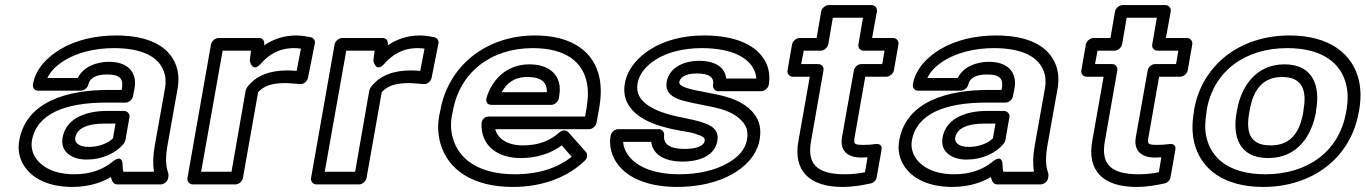

<svg xmlns="http://www.w3.org/2000/svg" viewBox="-20 -703 5391 758"><path d="M591 -128C584 -89 583 -55 588 -25H467C465 -33 464 -41 464 -51C464 -51 466 -98 425 -65C391 -37 342 -15 274 -15C183 -15 130 -52 111 -98C105 -114 103 -130 106 -148C125 -255 239 -298 400 -298H476C491 -298 503 -312 505 -323L511 -353C523 -418 484 -459 411 -459C361 -459 309 -440 287 -395H167C181 -425 208 -449 239 -467C285 -494 351 -513 430 -513C543 -513 606 -478 627 -421C634 -402 636 -379 631 -352ZM443 25H615C626 25 641 15 644 0L645 -8C646 -12 645 -16 644 -20C634 -48 633 -81 641 -128L681 -352C687 -386 685 -418 675 -445C646 -524 561 -563 439 -563C352 -563 276 -543 219 -509C172 -481 121 -435 110 -370C108 -359 115 -345 130 -345H299C310 -345 326 -355 329 -370C333 -391 354 -409 402 -409C456 -409 468 -390 461 -353L460 -348H409C249 -348 83 -304 56 -148C51 -121 54 -95 63 -72C89 -7 161 35 265 35C326 35 377 20 418 -4C421 9 426 25 443 25ZM227 -159C217 -101 268 -73 321 -73C382 -73 436 -97 468 -135C471 -139 474 -145 475 -149L491 -240C494 -255 481 -265 470 -265H401C328 -265 241 -241 227 -159ZM277 -159C283 -194 320 -215 392 -215H436L426 -157C408 -139 374 -123 330 -123C289 -123 274 -142 277 -159Z M1141 -513C1148 -513 1160 -512 1168 -511L1151 -423C1137 -424 1127 -425 1115 -425C1045 -425 991 -405 956 -359C953 -355 951 -349 950 -346L894 -25H774L859 -503H971L966 -464C966 -464 975 -413 1009 -451C1040 -486 1080 -513 1141 -513ZM1003 -553H843C832 -553 816 -543 813 -528L720 0C718 11 726 25 741 25H910C921 25 936 15 939 0L999 -339C1019 -361 1048 -375 1106 -375C1122 -375 1148 -372 1165 -371C1181 -370 1193 -383 1196 -396L1223 -532C1225 -542 1219 -553 1207 -556C1193 -559 1169 -563 1150 -563C1100 -563 1058 -548 1023 -524C1025 -539 1020 -553 1003 -553Z M1629 -513C1636 -513 1648 -512 1656 -511L1639 -423C1625 -424 1615 -425 1603 -425C1533 -425 1479 -405 1444 -359C1441 -355 1439 -349 1438 -346L1382 -25H1262L1347 -503H1459L1454 -464C1454 -464 1463 -413 1497 -451C1528 -486 1568 -513 1629 -513ZM1491 -553H1331C1320 -553 1304 -543 1301 -528L1208 0C1206 11 1214 25 1229 25H1398C1409 25 1424 15 1427 0L1487 -339C1507 -361 1536 -375 1594 -375C1610 -375 1636 -372 1653 -371C1669 -370 1681 -383 1684 -396L1711 -532C1713 -542 1707 -553 1695 -556C1681 -559 1657 -563 1638 -563C1588 -563 1546 -548 1511 -524C1513 -539 1508 -553 1491 -553Z M2083 -513C2217 -513 2281 -456 2297 -376C2303 -347 2302 -315 2296 -278L2290 -243H1910C1900 -243 1882 -237 1881 -215C1878 -132 1939 -79 2036 -79C2101 -79 2156 -98 2198 -129L2237 -84C2185 -43 2112 -15 2013 -15C1868 -15 1791 -76 1768 -157C1760 -185 1758 -214 1764 -246L1768 -265C1795 -418 1919 -513 2083 -513ZM1935 -193H2306C2317 -193 2332 -203 2335 -218L2346 -278C2353 -320 2354 -359 2347 -394C2327 -496 2242 -563 2092 -563C1899 -563 1749 -443 1718 -265L1714 -246C1707 -207 1709 -170 1719 -136C1748 -34 1845 35 2004 35C2127 35 2224 -6 2289 -69C2299 -78 2301 -94 2293 -103L2224 -181C2215 -191 2199 -190 2188 -180C2155 -150 2110 -129 2045 -129C1984 -129 1946 -154 1935 -193ZM2188 -326C2201 -402 2153 -449 2070 -449C1977 -449 1922 -385 1901 -318C1898 -308 1898 -289 1921 -289H2156C2171 -289 2184 -303 2186 -314ZM2139 -339H1961C1980 -374 2009 -399 2062 -399C2120 -399 2140 -376 2139 -339Z M2675 -65C2728 -65 2800 -81 2812 -146C2822 -201 2770 -214 2743 -223C2726 -228 2703 -233 2678 -238C2592 -254 2524 -281 2502 -327C2496 -339 2494 -355 2497 -374C2504 -414 2534 -446 2571 -469C2613 -495 2675 -513 2750 -513C2865 -513 2936 -478 2959 -423C2963 -413 2965 -402 2966 -393H2847C2842 -443 2795 -463 2740 -463C2687 -463 2623 -441 2612 -380C2603 -328 2653 -312 2679 -305C2723 -293 2786 -284 2824 -273C2874 -259 2908 -235 2924 -204C2931 -190 2933 -174 2929 -152C2922 -110 2891 -80 2851 -58C2805 -32 2740 -15 2662 -15C2542 -15 2469 -57 2446 -116C2442 -125 2441 -135 2440 -143H2551C2558 -86 2614 -65 2675 -65ZM2683 -115C2621 -115 2598 -136 2602 -169C2603 -181 2595 -193 2581 -193H2420C2409 -193 2394 -183 2391 -168C2386 -142 2389 -116 2398 -92C2429 -11 2523 35 2653 35C2738 35 2813 17 2870 -15C2918 -42 2968 -87 2979 -152C2984 -182 2982 -210 2970 -233C2947 -278 2902 -305 2846 -321C2802 -334 2739 -342 2700 -353C2668 -362 2660 -371 2662 -380C2665 -396 2684 -413 2731 -413C2785 -413 2800 -394 2795 -368C2793 -357 2801 -343 2816 -343H2985C2996 -343 3012 -353 3015 -368C3020 -397 3017 -425 3007 -449C2974 -526 2882 -563 2759 -563C2676 -563 2603 -543 2549 -509C2504 -481 2458 -436 2447 -374C2442 -347 2445 -322 2455 -300C2488 -232 2574 -204 2661 -188C2687 -183 2706 -181 2721 -176C2757 -165 2764 -159 2762 -146C2759 -131 2738 -115 2683 -115Z M3315 -15C3202 -15 3166 -58 3182 -146L3231 -425C3234 -440 3222 -450 3211 -450H3143L3153 -503H3220C3235 -503 3248 -517 3250 -528L3268 -633H3387L3369 -528C3366 -513 3378 -503 3389 -503H3472L3463 -450H3380C3365 -450 3353 -436 3351 -425L3304 -161C3295 -108 3326 -81 3380 -81C3389 -81 3397 -82 3405 -82L3395 -23C3369 -18 3346 -15 3315 -15ZM3306 35C3350 35 3385 28 3418 21C3429 19 3439 9 3441 -3L3460 -110C3465 -138 3441 -135 3434 -134C3422 -132 3406 -131 3388 -131C3350 -131 3350 -136 3354 -161L3396 -400H3479C3490 -400 3506 -410 3509 -425L3527 -528C3529 -539 3521 -553 3506 -553H3423L3442 -658C3444 -669 3436 -683 3421 -683H3252C3241 -683 3225 -673 3222 -658L3204 -553H3137C3126 -553 3110 -543 3107 -528L3089 -425C3087 -414 3095 -400 3110 -400H3177L3132 -146C3111 -29 3175 35 3306 35Z M4065 -128C4058 -89 4057 -55 4062 -25H3941C3939 -33 3938 -41 3938 -51C3938 -51 3940 -98 3899 -65C3865 -37 3816 -15 3748 -15C3657 -15 3604 -52 3585 -98C3579 -114 3577 -130 3580 -148C3599 -255 3713 -298 3874 -298H3950C3965 -298 3977 -312 3979 -323L3985 -353C3997 -418 3958 -459 3885 -459C3835 -459 3783 -440 3761 -395H3641C3655 -425 3682 -449 3713 -467C3759 -494 3825 -513 3904 -513C4017 -513 4080 -478 4101 -421C4108 -402 4110 -379 4105 -352ZM3917 25H4089C4100 25 4115 15 4118 0L4119 -8C4120 -12 4119 -16 4118 -20C4108 -48 4107 -81 4115 -128L4155 -352C4161 -386 4159 -418 4149 -445C4120 -524 4035 -563 3913 -563C3826 -563 3750 -543 3693 -509C3646 -481 3595 -435 3584 -370C3582 -359 3589 -345 3604 -345H3773C3784 -345 3800 -355 3803 -370C3807 -391 3828 -409 3876 -409C3930 -409 3942 -390 3935 -353L3934 -348H3883C3723 -348 3557 -304 3530 -148C3525 -121 3528 -95 3537 -72C3563 -7 3635 35 3739 35C3800 35 3851 20 3892 -4C3895 9 3900 25 3917 25ZM3701 -159C3691 -101 3742 -73 3795 -73C3856 -73 3910 -97 3942 -135C3945 -139 3948 -145 3949 -149L3965 -240C3968 -255 3955 -265 3944 -265H3875C3802 -265 3715 -241 3701 -159ZM3751 -159C3757 -194 3794 -215 3866 -215H3910L3900 -157C3882 -139 3848 -123 3804 -123C3763 -123 3748 -142 3751 -159Z M4475 -15C4362 -15 4326 -58 4342 -146L4391 -425C4394 -440 4382 -450 4371 -450H4303L4313 -503H4380C4395 -503 4408 -517 4410 -528L4428 -633H4547L4529 -528C4526 -513 4538 -503 4549 -503H4632L4623 -450H4540C4525 -450 4513 -436 4511 -425L4464 -161C4455 -108 4486 -81 4540 -81C4549 -81 4557 -82 4565 -82L4555 -23C4529 -18 4506 -15 4475 -15ZM4466 35C4510 35 4545 28 4578 21C4589 19 4599 9 4601 -3L4620 -110C4625 -138 4601 -135 4594 -134C4582 -132 4566 -131 4548 -131C4510 -131 4510 -136 4514 -161L4556 -400H4639C4650 -400 4666 -410 4669 -425L4687 -528C4689 -539 4681 -553 4666 -553H4583L4602 -658C4604 -669 4596 -683 4581 -683H4412C4401 -683 4385 -673 4382 -658L4364 -553H4297C4286 -553 4270 -543 4267 -528L4249 -425C4247 -414 4255 -400 4270 -400H4337L4292 -146C4271 -29 4335 35 4466 35Z M5062 -513C5204 -513 5276 -451 5295 -367C5302 -338 5302 -305 5296 -269L5294 -259C5267 -105 5142 -15 4976 -15C4834 -15 4762 -77 4743 -161C4736 -190 4737 -223 4743 -259L4744 -269C4771 -423 4896 -513 5062 -513ZM5344 -259 5346 -269C5353 -311 5353 -349 5345 -385C5321 -490 5229 -563 5071 -563C4877 -563 4726 -449 4694 -269L4693 -259C4686 -217 4686 -179 4694 -143C4718 -38 4809 35 4967 35C5161 35 5312 -79 5344 -259ZM5176 -269C5192 -357 5168 -449 5051 -449C4935 -449 4879 -356 4864 -269L4862 -259C4846 -169 4868 -79 4987 -79C5104 -79 5159 -170 5175 -259ZM5126 -269 5125 -259C5111 -181 5077 -129 4996 -129C4914 -129 4898 -181 4912 -259L4914 -269C4927 -345 4963 -399 5042 -399C5122 -399 5140 -346 5126 -269Z"/></svg>

Font: Asimov
Style: XWidOuIt
Weight: 500
Designer: Google
Version: Version 2.000980; 2014